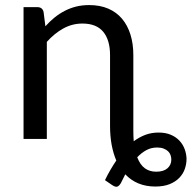

<svg xmlns="http://www.w3.org/2000/svg" viewBox="-20 -534 737 738"><path d="M580.5 126Q608.5 126 623.5 113Q638.5 100 638.5 79.5Q638.5 70.5 635.5 62Q632.5 53.5 625.8 47.2Q619 41 608.8 37Q598.5 33 584 33Q561.5 33 542.8 43Q524 53 507.5 70.5Q518.5 99.5 536.8 112.8Q555 126 580.5 126ZM492.5 -32Q492.5 -9.5 494 9Q515.5 -7 539 -15.8Q562.5 -24.5 589.5 -24.5Q616.5 -24.5 636.5 -16Q656.5 -7.5 669.8 6.8Q683 21 689.8 39.2Q696.5 57.5 697 76.5Q697 96 690.5 115Q684 134 669.5 149.2Q655 164.5 632 173.8Q609 183 577 183Q506 183 461.5 136Q457.5 144.5 453 153Q448.5 161.5 444.5 170Q437.5 181.5 430.2 183.5Q423 185.5 410.5 177L383.5 158.5Q393.5 137.5 404.5 118.8Q415.5 100 427 83Q415.5 56 409.2 22.8Q403 -10.5 403 -50.5V-322.5Q403 -380 376.8 -411.8Q350.5 -443.5 297 -443.5Q257.5 -443.5 223.2 -424.5Q189 -405.5 160 -373V0H70.5V-506.5H124Q143 -506.5 147.5 -488L154.5 -433Q171 -451.5 189.5 -466.5Q208 -481.5 228.8 -492.2Q249.5 -503 272.8 -508.8Q296 -514.5 323 -514.5Q364.5 -514.5 396.2 -500.8Q428 -487 449.2 -461.8Q470.5 -436.5 481.5 -401Q492.5 -365.5 492.5 -322.5Z"/></svg>

Font: Lato-Regular
Style: Regular
Weight: 400
Designer: Lukasz Dziedzic with Adam Twardoch and Botio Nikoltchev
Foundry: tyPoland Lukasz Dziedzic
Version: Version 2.015; 2015-08-06; http://www.latofonts.com/